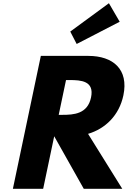

<svg xmlns="http://www.w3.org/2000/svg" viewBox="-20 -1172 793 1192"><path d="M416.2 -976 456 -899 723.1 -1037 656.2 -1152ZM233.5 -825 60 0H248L316.5 -326L500 0H739L526.7 -341C634.4 -373 719.9 -456 746 -580C780 -742 681.5 -825 528.5 -825ZM344.5 -459 389.9 -675H411.9C482.9 -675 566.9 -670 545.2 -567C523.6 -464 437.5 -459 366.5 -459Z"/></svg>

Font: Hussar
Style: BdOblTwo
Weight: 700
Foundry: Cannot Into Space Fonts
Version: Version 2.00